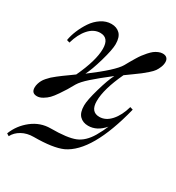

<svg xmlns="http://www.w3.org/2000/svg" viewBox="-172 -572 844 922"><g transform="rotate(30 249.5 -111.0)"><path d="M453.1 -167 469.2 -162.1Q401.4 108.9 280.8 166Q229 189 123 189Q86.4 189 58.1 204.8Q29.8 220.7 17.1 246.1L3.9 237.8Q24.9 184.1 70.8 148.4Q116.7 112.8 172.9 112.8Q266.1 112.8 307.6 95.7Q349.1 78.6 378.9 27.8Q398.4 -5.9 409.2 -33.2Q370.6 12.2 321.8 12.2Q292.5 12.2 274.7 -5.9Q256.8 -23.9 256.8 -63Q256.8 -92.8 275.9 -158.9Q294.9 -225.1 312 -257.8Q252 -211.4 217.8 -180.9Q183.6 -150.4 170.9 -128.9Q156.2 -103 148.7 -90.3Q141.1 -77.6 125.2 -54.4Q109.4 -31.2 97.7 -19.3Q85.9 -7.3 69.6 2.4Q53.2 12.2 38.1 12.2Q7.8 12.2 7.8 -19Q7.8 -30.3 11.2 -41Q14.6 -51.8 19.3 -60.5Q23.9 -69.3 33.2 -79.8Q42.5 -90.3 50.3 -97.7Q58.1 -105 72.3 -116Q86.4 -127 95.7 -133.8Q105 -140.6 122.6 -153.1Q140.1 -165.5 149.9 -172.9Q199.2 -277.8 199.2 -342.8Q199.2 -403.8 150.9 -403.8Q115.7 -403.8 87.6 -372.6Q59.6 -341.3 44.9 -289.1L28.8 -293.9Q33.2 -320.8 45.2 -349.6Q57.1 -378.4 75.2 -405.5Q93.3 -432.6 119.9 -450.2Q146.5 -467.8 175.8 -467.8Q205.1 -467.8 223.1 -450Q241.2 -432.1 241.2 -393.1Q241.2 -362.8 222.2 -296.9Q203.1 -231 186 -198.2Q303.7 -286.1 327.1 -327.1Q335.9 -343.3 341.6 -353Q347.2 -362.8 357.2 -379.4Q367.2 -396 375 -406.5Q382.8 -417 394 -429.7Q405.3 -442.4 415 -450Q424.8 -457.5 436.8 -462.6Q448.7 -467.8 460 -467.8Q475.6 -467.8 483.4 -459.7Q491.2 -451.7 491.2 -438Q491.2 -423.3 485.1 -408.7Q479 -394 471.9 -383.8Q464.8 -373.5 447.3 -358.2Q429.7 -342.8 419.9 -335.4Q410.2 -328.1 384.3 -309.3Q358.4 -290.5 348.1 -283.2Q298.8 -178.2 298.8 -111.8Q298.8 -51.8 347.2 -51.8Q382.3 -51.8 410.4 -83.3Q438.5 -114.7 453.1 -167Z"/></g></svg>

Font: Flanker Steampunk
Style: Italic
Weight: 400
Italic angle: -12°
Designer: Alexey Kryukov, Leonardo Di Lena
Foundry: Alexey Kryukov, Leonardo Di Lena
Version: 1.210